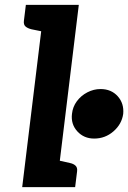

<svg xmlns="http://www.w3.org/2000/svg" viewBox="-20 -767 526 787"><path d="M71 0 162 -747H303L212 0ZM190 0 217 -110 266 -99Q281 -96 289.5 -88Q298 -80 296 -65L288 0ZM184 -747 158 -637 109 -647Q93 -651 84.5 -658.5Q76 -666 78 -682L86 -747ZM275 -300Q278 -329 295 -352Q312 -375 338 -388.5Q364 -402 392 -402Q436 -402 462.5 -372.5Q489 -343 485 -300Q479 -258 445 -228.5Q411 -199 366 -199Q324 -199 297 -228.5Q270 -258 275 -300Z"/></svg>

Font: Aleo ExtraBold
Style: Italic
Weight: 800
Italic angle: -7°
Designer: Alessio Laiso
Foundry: Alessio Laiso
Version: Version 2.001;gftools[0.9.29]